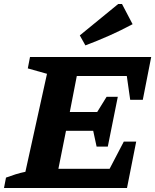

<svg xmlns="http://www.w3.org/2000/svg" viewBox="-48 -940 776 960"><path d="M-28 0 -18 -52Q6 -61 30 -68.5Q54 -76 79 -81L187 -571L91 -598L102 -655H708L666 -441H603L586 -560H336L301 -380H438L485 -456H541L491 -207H435L418 -286H282L244 -96H500L571 -232H633L587 0ZM379 -713 351 -763 543 -920H562L615 -819Q557 -788 498.5 -762Q440 -736 379 -713Z"/></svg>

Font: Piazzolla
Style: Bold Italic
Weight: 700
Italic angle: -11.3°
Designer: Juan Pablo del Peral
Foundry: Huerta Tipografica
Version: Version 1.330